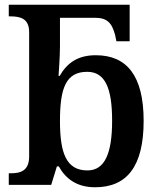

<svg xmlns="http://www.w3.org/2000/svg" viewBox="-20 -780 676 810"><path d="M381 10C514 10 586 -76 586 -270C586 -462 514 -547 384 -547C307 -547 262 -513 232 -460H227C227 -460 233 -541 233 -584V-705H380C431 -705 452 -685 466 -631L471 -606H527V-760H17V-711H23C66 -711 103 -702 103 -644V-120C103 -58 65 -49 25 -49H17V0H196L220 -78H228C257 -26 304 10 381 10ZM349 -61C259 -61 233 -135 233 -270C233 -410 259 -477 348 -477C423 -477 453 -409 453 -271C453 -135 423 -61 349 -61Z"/></svg>

Font: Noto Serif SemiBold
Style: Regular
Weight: 600
Designer: Monotype Design Team
Foundry: Monotype Imaging Inc.
Version: Version 2.013